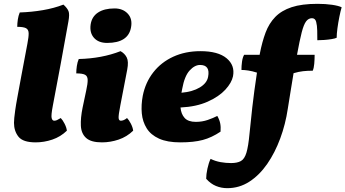

<svg xmlns="http://www.w3.org/2000/svg" viewBox="-20 -734 1803 1002"><path d="M166 9Q100 9 76.5 -20.5Q53 -50 53 -93Q53 -104 54.5 -119Q56 -134 59.5 -159.5Q63 -185 71 -228Q79 -271 91.5 -339Q104 -407 123 -506Q130 -542 129.5 -561Q129 -580 115.5 -587Q102 -594 70 -594Q70 -612 73 -632Q76 -652 83 -669Q145 -671 203.5 -681Q262 -691 311 -710Q331 -692 337.5 -676Q344 -660 337 -622Q298 -403 256 -184Q246 -132 249.5 -118Q253 -104 263 -104Q270 -104 277 -107Q284 -110 297 -118Q307 -108 317 -88.5Q327 -69 329 -52Q296 -20 253 -5.5Q210 9 166 9Z M512 9Q455 9 429.5 -14Q404 -37 402 -77.5Q400 -118 411 -172L430 -262Q438 -298 437.5 -317.5Q437 -337 423.5 -344Q410 -351 378 -351Q378 -369 381 -389.5Q384 -410 391 -426Q512 -429 609 -467Q631 -455 641.5 -434Q652 -413 644 -371L608 -184Q598 -133 599 -118.5Q600 -104 611 -104Q617 -104 625 -107Q633 -110 643 -118Q653 -108 663 -88.5Q673 -69 675 -52Q642 -20 599 -5.5Q556 9 512 9ZM539 -510Q494 -510 470.5 -536.5Q447 -563 453 -606Q459 -647 491.5 -668.5Q524 -690 578 -690Q621 -690 646.5 -663Q672 -636 664 -592Q650 -510 539 -510Z M921 9Q853 9 810 -10.5Q767 -30 745.5 -64.5Q724 -99 720 -142.5Q716 -186 725 -234Q739 -304 780 -356.5Q821 -409 884 -438Q947 -467 1026 -467Q1118 -467 1162.5 -430Q1207 -393 1196 -336Q1189 -302 1156 -266Q1123 -230 1064 -203.5Q1005 -177 922 -173Q925 -139 943.5 -118.5Q962 -98 1002 -98Q1035 -98 1064 -108Q1093 -118 1114 -129Q1125 -110 1129 -91Q1133 -72 1131 -47Q1085 -16 1038 -3.5Q991 9 921 9ZM931 -271Q929 -260 927 -250Q985 -255 1022.5 -277.5Q1060 -300 1066 -333Q1078 -395 1024 -395Q996 -395 969.5 -366Q943 -337 931 -271Z M1254 -448H1335L1336 -454Q1348 -516 1366 -564Q1384 -612 1416.5 -645.5Q1449 -679 1502 -696.5Q1555 -714 1637 -714Q1679 -714 1713 -709Q1747 -704 1763 -696Q1757 -676 1751 -646Q1745 -616 1741 -586.5Q1737 -557 1737 -537Q1729 -533 1711 -530Q1693 -527 1672.5 -525.5Q1652 -524 1636 -524Q1636 -547 1635.5 -574Q1635 -601 1630 -620Q1625 -639 1608 -639Q1590 -639 1577.5 -622.5Q1565 -606 1554.5 -565Q1544 -524 1530 -448H1622Q1622 -424 1620 -401Q1618 -378 1612 -365Q1585 -365 1562 -362.5Q1539 -360 1512 -352Q1504 -305 1497 -260.5Q1490 -216 1482 -167Q1470 -86 1442.5 -11.5Q1415 63 1374.5 121.5Q1334 180 1281.5 214Q1229 248 1166 248Q1135 248 1107 236.5Q1079 225 1056 199Q1056 176 1062.5 146Q1069 116 1079 95Q1103 107 1130.5 112Q1158 117 1186 117Q1218 117 1237 106.5Q1256 96 1266 63Q1276 30 1282 -35Q1287 -89 1296.5 -172.5Q1306 -256 1321 -355Q1296 -363 1275.5 -366Q1255 -369 1240 -369Q1240 -390 1243 -412Q1246 -434 1254 -448Z"/></svg>

Font: Vollkorn Black
Style: Italic
Weight: 900
Italic angle: -11°
Designer: Friedrich Althausen
Foundry: Friedrich Althausen
Version: Version 5.000; ttfautohint (v1.8.3)